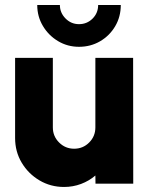

<svg xmlns="http://www.w3.org/2000/svg" viewBox="-20 -730 590 763"><path d="M40 -181.5V-500H190V-223.5Q190 -188.5 214.8 -163.8Q239.5 -139 274.5 -139Q310 -139 334.5 -163.8Q359 -188.5 359 -223.5V-500H509L509.5 0H359.5L359 -32.5Q334 -11 302 1Q270 13 234.5 13Q181 13 136.8 -13.2Q92.5 -39.5 66.2 -83.5Q40 -127.5 40 -181.5ZM294 -544Q248.5 -544 210.8 -566.5Q173 -589 150.5 -626.8Q128 -664.5 128 -710H218Q218 -679.5 240.2 -656.8Q262.5 -634 294 -634Q325.5 -634 347.8 -656Q370 -678 370 -710H460Q460 -663.5 437.8 -625.8Q415.5 -588 377.8 -566Q340 -544 294 -544Z"/></svg>

Font: Urbanist Black
Style: Regular
Weight: 900
Designer: Corey Hu
Foundry: Corey Hu
Version: Version 1.330; ttfautohint (v1.8.4.7-5d5b)